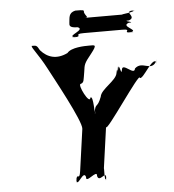

<svg xmlns="http://www.w3.org/2000/svg" viewBox="-65 -1099 1040 1145"><g transform="rotate(-5 455.5 -527.0)"><path d="M234 -710C263 -654 415 -379 409 -334L374 -84C365 -21 354 -84 346 -28C340 17 354 -72 348 -27C352 9 394 -91 406 -46C400 -1 478 -91 472 -46C483 -1 532 -82 524 -27C518 18 532 -73 526 -28C511 7 520 -111 516 -84L551 -334C545 -289 783 -651 777 -606C798 -596 860 -724 883 -693C877 -648 888 -741 882 -696C847 -636 800 -710 753 -665C747 -620 681 -710 675 -665C669 -619 661 -715 653 -674C647 -629 656 -717 650 -672C645 -623 651 -699 641 -648C635 -603 541 -560 535 -515C508 -443 500 -488 490 -419C484 -374 499 -464 493 -419C490 -398 493 -533 473 -515C467 -470 400 -602 423 -602C444 -608 441 -623 450 -672C456 -717 456 -721 501 -777C542 -829 527 -825 493 -825C465 -825 385 -824 360 -792C294 -760 239 -776 198 -823C181 -855 178 -853 151 -853C149 -839 187 -800 234 -710ZM387 -970C385 -956 384 -940 434 -940C481 -922 367 -894 406 -884C456 -884 358 -882 408 -882C467 -882 399 -902 467 -902H697C764 -902 689 -882 749 -882C799 -882 702 -884 752 -884C793 -894 687 -922 740 -940C790 -940 692 -954 742 -954C795 -972 709 -1010 770 -1010C820 -1010 717 -1012 767 -1012C806 -1003 677 -992 709 -992H479C511 -992 485 -1002 479 -1026C481 -1040 478 -1040 428 -1040C387 -1030 391 -1002 387 -970Z"/></g></svg>

Font: Hussar Przerywany
Style: Obl
Weight: 400
Foundry: Cannot Into Space Fonts
Version: Version 0.982